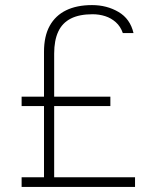

<svg xmlns="http://www.w3.org/2000/svg" viewBox="-20 -735 616 755"><path d="M65 0V-38H153V-318H65V-355H153V-531Q153 -593 175.5 -633.5Q198 -674 240 -694.5Q282 -715 342 -715Q400 -715 446 -688Q492 -661 505 -605H463Q454 -631 435.5 -647.5Q417 -664 393.5 -671.5Q370 -679 344 -679Q292 -679 258.5 -662Q225 -645 209 -610.5Q193 -576 193 -524V-355H414V-318H193V-38H511V0Z"/></svg>

Font: Onest Thin
Style: Regular
Weight: 250
Designer: Dmitri Voloshin, Andrey Kudryavtsev
Foundry: Dmitri Voloshin, Andrey Kudryavtsev
Version: Version 1.000;gftools[0.9.33]